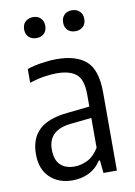

<svg xmlns="http://www.w3.org/2000/svg" viewBox="-86 -816 619 880"><g transform="rotate(-10 223.0 -376.0)"><path d="M180 9Q115.5 9 75 -29.5Q34.5 -68 34.5 -138Q34.5 -210.5 77.2 -251Q120 -291.5 212 -300L313.5 -311V-366Q313.5 -436.5 283.2 -461.8Q253 -487 192 -487Q165 -487 131.8 -481.8Q98.5 -476.5 65.5 -465V-529.5Q95 -539.5 132.8 -545.2Q170.5 -551 203 -551Q294 -551 340.5 -509.8Q387 -468.5 387 -363V0H324.5L318.5 -59.5H313.5Q290.5 -24.5 256.2 -7.8Q222 9 180 9ZM110 -147Q110 -98 133.8 -75Q157.5 -52 200.5 -52Q228.5 -52 259 -66.2Q289.5 -80.5 313.5 -119V-258L217.5 -248Q110 -237.5 110 -147ZM311 -662Q289 -662 275.5 -675Q262 -688 262 -710.5Q262 -733 275.5 -746.2Q289 -759.5 311 -759.5Q333 -759.5 346.8 -746.2Q360.5 -733 360.5 -710.5Q360.5 -688 346.8 -675Q333 -662 311 -662ZM130 -662Q108 -662 94.2 -675Q80.5 -688 80.5 -710.5Q80.5 -733 94.2 -746.2Q108 -759.5 130 -759.5Q152 -759.5 165.5 -746.2Q179 -733 179 -710.5Q179 -688 165.5 -675Q152 -662 130 -662Z"/></g></svg>

Font: Encode Sans Condensed Condensed
Style: Regular
Weight: 400
Width: 3
Designer: Multiple Designers
Foundry: Impallari Type
Version: Version 3.000; ttfautohint (v1.8.3) -l 8 -r 50 -G 200 -x 14 